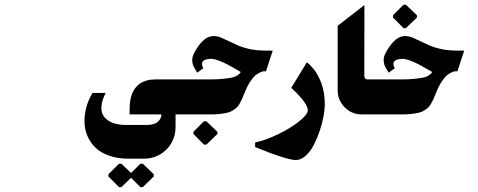

<svg xmlns="http://www.w3.org/2000/svg" viewBox="-314 -475 1984 797"><path d="M190 301.7 230 263 268.7 301.7H278.7L324.3 257.7V248.3L278.7 204.7H268.7L230 243L190 204.7H180L136 248.3V257.7L180 301.7ZM219 183.7H284.7Q320 183.7 350 166.3Q380 149 397.3 119Q414.7 89 414.7 53.7V0H489.7V-145.3H330Q310.7 -145.3 294.8 -140.8Q279 -136.3 268.3 -129.2Q257.7 -122 249.3 -111.7Q241 -101.3 236.3 -90.8Q231.7 -80.3 228.8 -68Q226 -55.7 225 -45.8Q224 -36 224 -26V0H356.3Q356 17.3 341.2 30.5Q326.3 43.7 294.3 43.7H207Q186.7 43.7 168.7 39.5Q150.7 35.3 135.5 25.5Q120.3 15.7 112.7 0.8Q105 -14 107.5 -37.3Q110 -60.7 124.7 -89.3H70Q52.7 -60.7 44.3 -29.3Q36 2 36.7 32.3Q37.3 62.7 49.3 90.2Q61.3 117.7 82.7 138.3Q104 159 139.2 171.3Q174.3 183.7 219 183.7Z M532.7 125.3H542.7L588.3 81.3V72L542.7 28.3H532.7L489 72V81.3ZM561.3 0Q583.3 0 600.5 -2.2Q617.7 -4.3 630 -7.2Q642.3 -10 652.3 -16.5Q662.3 -23 668.2 -28.2Q674 -33.3 680.3 -44.2Q686.7 -55 689.8 -62.2Q693 -69.3 699 -84Q702.3 -92.3 704.3 -97Q715.3 -123.3 728.2 -141.3Q741 -159.3 751.5 -166.3Q762 -173.3 771 -176.7Q780 -180 785 -179.3L790 -178.7L818.3 -265H787.3Q725.3 -265 674.3 -286.3Q662.7 -291.3 639.8 -302.3Q617 -313.3 604.3 -318.7Q588.7 -325.3 572.7 -325.3Q566 -325.3 559.2 -323.5Q552.3 -321.7 546.7 -318.8Q541 -316 535.3 -311.5Q529.7 -307 525.3 -302.7Q521 -298.3 516.3 -292.5Q511.7 -286.7 508.7 -282.5Q505.7 -278.3 502 -272.5Q498.3 -266.7 496.8 -263.8Q495.3 -261 493 -256.7L490.7 -252.3Q483.7 -239 484 -223.8Q484.3 -208.7 491.7 -195.7L504.7 -173.3L530 -191.7Q530 -191.7 526 -200.3Q518.7 -224.3 547 -229.3Q553.7 -230.7 562.7 -230.7Q575 -230.7 594.8 -223.2Q614.7 -215.7 629.3 -207.8Q644 -200 663.5 -188.8Q683 -177.7 685.3 -176.3Q682 -171 680.8 -169.3Q679.7 -167.7 671 -161.8Q662.3 -156 650.8 -153.5Q639.3 -151 615.5 -148.2Q591.7 -145.3 559.7 -145.3H442.7V0Z M914 189.3Q935 189.3 954.7 171.8Q974.3 154.3 988.3 127.3Q1002.3 100.3 1013 68.7Q1023.7 37 1029 8Q1034.3 -21 1034.3 -42Q1034.3 -67.3 1030.2 -90.7Q1026 -114 1019.5 -131Q1013 -148 1005 -162.7Q997 -177.3 989 -187Q981 -196.7 974.5 -203.5Q968 -210.3 963.7 -213.3L959.7 -216.3L895 -110.3Q895 -110.3 916.7 -89.7Q963.7 -41.3 963.7 -17.7Q963.7 0.7 926.7 29.7Q889.7 58.7 837.7 83.5Q785.7 108.3 745 116.3V135.3Q745 135.3 804.3 158.7Q886.3 189.3 914 189.3ZM-294 -9Z M1188 0H1284V-145.3H1210.7Q1202.3 -145.3 1199 -154.7Q1198.3 -157.3 1198.3 -159.7L1198.7 -454L1087.7 -368V-100.3Q1087.7 -58.7 1117 -29.3Q1146.3 0 1188 0Z M1361 -358.3H1371L1416.7 -402.3V-411.7L1371 -455.3H1361L1317.3 -411.7V-402.3ZM1356 0Q1378 0 1395.2 -2.2Q1412.3 -4.3 1424.7 -7.2Q1437 -10 1447 -16.5Q1457 -23 1462.8 -28.2Q1468.7 -33.3 1475 -44.2Q1481.3 -55 1484.5 -62.2Q1487.7 -69.3 1493.7 -84Q1497 -92.3 1499 -97Q1510 -123.3 1522.8 -141.3Q1535.7 -159.3 1546.2 -166.3Q1556.7 -173.3 1565.7 -176.7Q1574.7 -180 1579.7 -179.3L1584.7 -178.7L1613 -265H1582Q1520 -265 1469 -286.3Q1457.3 -291.3 1434.5 -302.3Q1411.7 -313.3 1399 -318.7Q1383.3 -325.3 1367.3 -325.3Q1360.7 -325.3 1353.8 -323.5Q1347 -321.7 1341.3 -318.8Q1335.7 -316 1330 -311.5Q1324.3 -307 1320 -302.7Q1315.7 -298.3 1311 -292.5Q1306.3 -286.7 1303.3 -282.5Q1300.3 -278.3 1296.7 -272.5Q1293 -266.7 1291.5 -263.8Q1290 -261 1287.7 -256.7L1285.3 -252.3Q1278.3 -239 1278.7 -223.8Q1279 -208.7 1286.3 -195.7L1299.3 -173.3L1324.7 -191.7Q1324.7 -191.7 1320.7 -200.3Q1313.3 -224.3 1341.7 -229.3Q1348.3 -230.7 1357.3 -230.7Q1369.7 -230.7 1389.5 -223.2Q1409.3 -215.7 1424 -207.8Q1438.7 -200 1458.2 -188.8Q1477.7 -177.7 1480 -176.3Q1476.7 -171 1475.5 -169.3Q1474.3 -167.7 1465.7 -161.8Q1457 -156 1445.5 -153.5Q1434 -151 1410.2 -148.2Q1386.3 -145.3 1354.3 -145.3H1237.3V0Z"/></svg>

Font: Jomhuria
Style: Regular
Weight: 400
Designer: Arabic design by Kourosh Beigpour, Latin design by Eben Sorkin, engineering by Lasse Fister and Khaled Hosney
Version: Version 1.0000